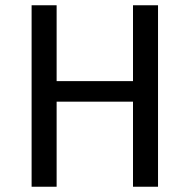

<svg xmlns="http://www.w3.org/2000/svg" viewBox="-20 -709 720 729"><path d="M580 0V-689H485V-401H195V-689H100V0H195V-323H485V0Z"/></svg>

Font: Fira Sans
Style: Regular
Weight: 400
Designer: Carrois Corporate & Edenspiekermann AG
Foundry: Carrois Corporate GbR & Edenspiekermann AG
Version: Version 4.203